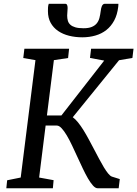

<svg xmlns="http://www.w3.org/2000/svg" viewBox="-20 -1003 731 1023"><path d="M418.5 -804.2Q381.3 -804.2 348.1 -812.5Q314.9 -820.8 289.8 -837.9Q264.6 -855 250 -881.3Q235.4 -907.7 235.4 -943.8Q235.4 -953.6 235.8 -963.1Q236.3 -972.7 239.7 -982.9H326.7Q335 -982.9 337.6 -976.3Q340.3 -969.7 340.3 -960.4Q340.3 -950.7 339.1 -939.9Q337.9 -929.2 337.9 -920.4Q337.9 -904.8 341.6 -892.3Q345.2 -879.9 355 -871.1Q364.7 -862.3 381.6 -857.4Q398.4 -852.5 424.8 -852.5Q451.7 -852.5 468.5 -859.4Q485.4 -866.2 495.4 -878.4Q505.4 -890.6 509.8 -907.5Q514.2 -924.3 516.6 -944.3Q517.6 -951.7 519 -958.5Q520.5 -965.3 522.9 -970.7Q525.4 -976.1 529.3 -979.5Q533.2 -982.9 539.1 -982.9H610.8Q610.8 -979 610.6 -974.9Q610.4 -970.7 609.9 -966.8Q605 -924.3 588.4 -893.6Q571.8 -862.8 546.6 -843Q521.5 -823.2 488.5 -813.7Q455.6 -804.2 418.5 -804.2ZM18.1 -42.5 90.3 -57.1 168.9 -682.6 104 -693.8 109.9 -743.2H348.1L342.8 -693.8L267.1 -682.6L230 -387.7H307.1L535.2 -680.2L459.5 -694.3L465.3 -743.2H691.4L685.5 -694.3L614.3 -682.1L367.7 -378.4Q381.3 -368.7 395.8 -350.8Q410.2 -333 424.6 -309.8Q439 -286.6 453.1 -260.3Q467.3 -233.9 481.2 -207.5Q495.1 -181.2 508.3 -156.2Q521.5 -131.3 533.4 -111.6Q545.4 -91.8 556.2 -78.6Q566.9 -65.4 576.2 -62L618.2 -48.8L612.3 0H500Q488.3 0 475.3 -14.4Q462.4 -28.8 448.7 -52.2Q435.1 -75.7 420.9 -105.7Q406.7 -135.7 392.3 -167Q377.9 -198.2 363.8 -228.3Q349.6 -258.3 335.7 -281.7Q321.8 -305.2 308.3 -319.6Q294.9 -334 282.7 -334H223.1L188.5 -57.1L265.6 -43L261.7 0H13.7Z"/></svg>

Font: Merriweather
Style: Italic
Weight: 400
Italic angle: -7°
Designer: Eben Sorkin ( eben@eyebytes.com )
Foundry: Eben Sorkin ( eben@eyebytes.com )
Version: Version 1.005; ttfautohint (v0.97) -l 13 -r 13 -G 200 -x 24 